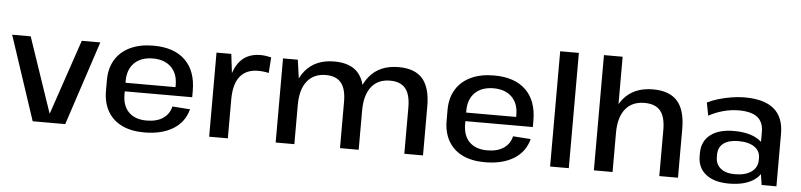

<svg xmlns="http://www.w3.org/2000/svg" viewBox="-45 -980 5123 1228"><g transform="rotate(5 2517.0 -365.5)"><path d="M8 -540H127L290 -60H292L455 -540H574L396 0H187Z M903 9Q819 9 759.5 -20Q700 -49 668.5 -104Q637 -159 637 -236V-304Q637 -380 670.5 -435Q704 -490 766.5 -519.5Q829 -549 915 -549Q1047 -549 1118.5 -480Q1190 -411 1190 -283V-242H734V-297H1096L1078 -276V-311Q1078 -384 1035.5 -425.5Q993 -467 919 -467Q843 -467 800 -425Q757 -383 757 -309V-223Q757 -148 798 -108Q839 -68 912 -68Q977 -68 1017.5 -95.5Q1058 -123 1069 -172L1183 -164Q1161 -80 1088 -35.5Q1015 9 903 9Z M1320 -540H1415L1440 -331V0H1320ZM1412 -280Q1412 -413 1460.5 -481Q1509 -549 1602 -549Q1619 -549 1636.5 -546.5Q1654 -544 1671 -540L1664 -439Q1632 -447 1596 -447Q1519 -447 1479.5 -397.5Q1440 -348 1440 -250Z M2573 -297Q2573 -380 2541 -419Q2509 -458 2442 -458Q2364 -458 2322 -404.5Q2280 -351 2280 -251L2236 -181V-241Q2236 -390 2302 -469.5Q2368 -549 2489 -549Q2594 -549 2643.5 -491.5Q2693 -434 2693 -314V0H2573ZM1747 -540H1842L1867 -362V0H1747ZM2160 -297Q2160 -380 2128 -419Q2096 -458 2030 -458Q1952 -458 1909.5 -404.5Q1867 -351 1867 -251L1824 -181V-241Q1824 -390 1889.5 -469.5Q1955 -549 2076 -549Q2181 -549 2230.5 -491.5Q2280 -434 2280 -314V0H2160Z M3090 9Q3006 9 2946.5 -20Q2887 -49 2855.5 -104Q2824 -159 2824 -236V-304Q2824 -380 2857.5 -435Q2891 -490 2953.5 -519.5Q3016 -549 3102 -549Q3234 -549 3305.5 -480Q3377 -411 3377 -283V-242H2921V-297H3283L3265 -276V-311Q3265 -384 3222.5 -425.5Q3180 -467 3106 -467Q3030 -467 2987 -425Q2944 -383 2944 -309V-223Q2944 -148 2985 -108Q3026 -68 3099 -68Q3164 -68 3204.5 -95.5Q3245 -123 3256 -172L3370 -164Q3348 -80 3275 -35.5Q3202 9 3090 9Z M3629 -740V0H3509V-740Z M4210 -296Q4210 -380 4177.5 -419Q4145 -458 4075 -458Q3996 -458 3953 -404.5Q3910 -351 3910 -251L3866 -181L3867 -241Q3867 -390 3933.5 -469.5Q4000 -549 4122 -549Q4228 -549 4279 -491.5Q4330 -434 4330 -313V0H4210ZM3790 -740H3910V-365V0H3790Z M4839 -185V-338Q4839 -402 4800 -432.5Q4761 -463 4680 -463Q4631 -463 4581 -449.5Q4531 -436 4488 -412L4472 -495Q4503 -511 4543.5 -523Q4584 -535 4627.5 -542Q4671 -549 4710 -549Q4837 -549 4899.5 -496Q4962 -443 4962 -338V0H4867ZM4657 9Q4563 9 4509.5 -33Q4456 -75 4456 -150V-169Q4456 -245 4510 -287Q4564 -329 4661 -329Q4764 -329 4822.5 -288Q4881 -247 4881 -173V-153Q4881 -77 4821.5 -34Q4762 9 4657 9ZM4690 -54Q4758 -54 4796.5 -82Q4835 -110 4835 -158V-171Q4835 -216 4798 -241.5Q4761 -267 4695 -267Q4634 -267 4600 -242Q4566 -217 4566 -167V-155Q4566 -107 4599 -80.5Q4632 -54 4690 -54Z"/></g></svg>

Font: Pathway Extreme 72pt SemiBold
Style: Regular
Weight: 600
Designer: Eduardo Rodriguez Tunni
Foundry: Eduardo Rodriguez Tunni
Version: Version 1.001;gftools[0.9.26]